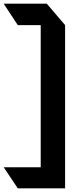

<svg xmlns="http://www.w3.org/2000/svg" viewBox="-74 -904 417 1047"><path d="M148 8V-767H23L-54 -884H181L281 -767V123H23L-54 8Z"/></svg>

Font: Halant
Style: Bold
Weight: 700
Designer: Hitesh Malaviya (Devanagari), Satya Rajpurohit (Latin)
Foundry: Indian Type Foundry
Version: Version 1.101;PS 1.0;hotconv 1.0.78;makeotf.lib2.5.61930; tt